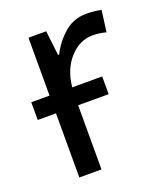

<svg xmlns="http://www.w3.org/2000/svg" viewBox="-108 -619 589 692"><g transform="rotate(-20 186.5 -273.0)"><path d="M280 -314V-246H163V0H78V-246H8V-314H78V-536H146L157 -441H161Q184 -486 219.5 -516Q255 -546 303 -546Q317 -546 332 -544.5Q347 -543 360 -540L349 -458Q325 -465 297 -465Q248 -465 210 -423.5Q172 -382 165 -314Z"/></g></svg>

Font: Noto Sans SemiCondensed
Style: Regular
Weight: 400
Width: 4
Designer: Monotype Design Team
Foundry: Monotype Imaging Inc.
Version: Version 2.013; ttfautohint (v1.8.4.7-5d5b)